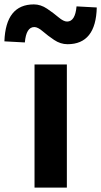

<svg xmlns="http://www.w3.org/2000/svg" viewBox="-78 -853 460 873"><path d="M79 0V-560H226V0ZM362 -819Q358 -652 229 -652Q197 -652 168 -671.5Q139 -691 116.5 -710.5Q94 -730 78 -730Q41 -730 35 -660L-58 -665Q-52 -833 76 -833Q107 -833 136 -813.5Q165 -794 188 -774.5Q211 -755 227 -755Q264 -755 270 -824Z"/></svg>

Font: Swei Fan Sans CJK TC
Style: Bold
Weight: 700
Version: Version 2.130